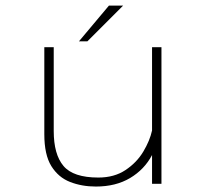

<svg xmlns="http://www.w3.org/2000/svg" viewBox="-20 -674 750 704"><path d="M331.5 10Q280 10 237 -6.8Q194 -23.5 168.2 -65Q142.5 -106.5 142.5 -182V-501H177V-193.5Q177 -108 212.8 -65.5Q248.5 -23 340.5 -23Q399 -23 440.2 -50.5Q481.5 -78 505.5 -118.2Q529.5 -158.5 537.5 -195.5V-501H572V0H537.5V-105.5Q509.5 -52.5 457 -21.2Q404.5 10 331.5 10ZM269.5 -522.5 379.5 -653.5H431.5L300.5 -522.5Z"/></svg>

Font: League Mono Thin
Style: Regular
Weight: 100
Width: 6
Designer: Tyler Finck
Foundry: The League of Moveable Type / Tyler Finck
Version: Version 2.300;RELEASE